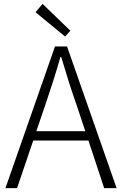

<svg xmlns="http://www.w3.org/2000/svg" viewBox="-20 -968 627 988"><path d="M342 -810 199 -948 163 -905 315 -780ZM167 -293 212 -425C241 -510 266 -587 291 -675H295C321 -587 345 -510 375 -425L419 -293ZM516 0H580L325 -729H263L8 0H68L151 -245H435Z"/></svg>

Font: Noto Sans CJK KR Light
Style: Regular
Weight: 300
Designer: Ryoko NISHIZUKA (kana & ideographs); Paul D. Hunt (Latin, Greek & Cyrillic); Wenlong ZHANG (bopomofo); Sandoll Communica
Foundry: Adobe Systems Incorporated
Version: Version 1.004;PS 1.004;hotconv 1.0.82;makeotf.lib2.5.63406